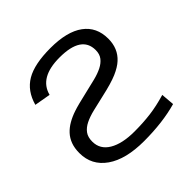

<svg xmlns="http://www.w3.org/2000/svg" viewBox="-181 -858 1029 1029"><g transform="rotate(-45 333.5 -344.0)"><path d="M594.7 -21Q485.8 9.8 344.7 9.8Q206.5 9.8 130.1 -43.7Q53.7 -97.2 53.7 -189.9Q53.7 -227.5 64.2 -255.6Q74.7 -283.7 93.8 -304.2Q112.8 -324.7 139.2 -339.8Q165.5 -355 197.8 -365.7Q213.4 -371.1 242.7 -378.7Q272 -386.2 314.5 -396Q353 -404.8 387.9 -413.6Q422.9 -422.4 449.2 -435.5Q475.6 -448.7 491 -468.5Q506.3 -488.3 506.3 -519Q506.3 -627.9 340.8 -627.9Q188.5 -627.9 161.6 -523.9L69.8 -540Q92.8 -623 156.7 -660.6Q220.7 -698.2 342.3 -698.2Q467.3 -698.2 532.2 -650.6Q597.2 -603 597.2 -514.2Q597.2 -439.9 547.4 -394.5Q523.4 -372.1 481 -353.8Q438.5 -335.4 356.4 -317.4Q309.6 -306.6 271 -297.4Q232.4 -288.1 204.6 -274.4Q176.8 -260.7 161.4 -239.7Q146 -218.8 146 -185.1Q146 -126 199.2 -94.5Q252.4 -63 344.7 -63Q409.7 -63 466.1 -70.1Q522.5 -77.1 588.4 -96.7Z"/></g></svg>

Font: Arimo
Style: Regular
Weight: 400
Designer: Steve Matteson
Foundry: Monotype Imaging Inc.
Version: Version 1.33